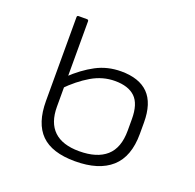

<svg xmlns="http://www.w3.org/2000/svg" viewBox="-95 -580 698 689"><g transform="rotate(20 254.0 -235.0)"><path d="M258 12Q170 12 128.5 -29.5Q87 -71 87 -156V-476Q87 -482 93 -482H125Q131 -482 131 -476V-150Q131 -89 163.5 -58Q196 -27 260 -27Q328 -27 363.5 -58.5Q399 -90 399 -156V-200Q399 -258 373 -283Q347 -308 296 -308Q249 -308 206.5 -283Q164 -258 123 -216V-261Q166 -302 209.5 -325Q253 -348 305 -348Q374 -348 409 -312.5Q444 -277 444 -203V-160Q444 -73 396.5 -30.5Q349 12 258 12Z"/></g></svg>

Font: Sofia Sans ExtraLight
Style: Regular
Weight: 250
Version: Version 4.100-B